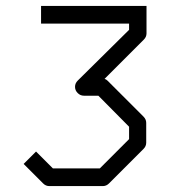

<svg xmlns="http://www.w3.org/2000/svg" viewBox="-20 -680 580 650"><path d="M119 -600V-660H476V-567Q476 -555 467 -546L334 -413Q339.5 -411.5 344 -407L466 -285Q475 -276 475 -264V-197Q475 -185 466 -176L349 -59Q340 -50 328 -50H147Q135 -50 126 -59L60 -125L102 -167L159 -110H318L417 -209V-251L313 -356H264Q252 -356 243 -365Q234 -374 234 -386Q234 -398 243 -407L417 -579V-600Z"/></svg>

Font: 3270 Nerd Font
Style: Regular
Weight: 400
Monospace: yes
Version: Version 3.0.1;Nerd Fonts 3.3.0